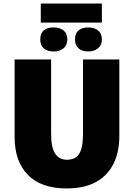

<svg xmlns="http://www.w3.org/2000/svg" viewBox="-20 -1048 752 1078"><path d="M552 -1028V-921H209V-1028ZM281 -894Q316 -894 337 -877Q358 -860 358 -826Q358 -795 337 -777Q316 -759 281 -759Q244 -759 225 -777Q206 -795 206 -826Q206 -860 225 -877Q244 -894 281 -894ZM475 -894Q509 -894 530.5 -877Q552 -860 552 -826Q552 -795 530.5 -777Q509 -759 475 -759Q440 -759 420.5 -777Q401 -795 401 -826Q401 -860 420.5 -877Q440 -894 475 -894ZM650 -284Q650 -194 617 -128Q584 -62 518.5 -26Q453 10 354 10Q212 10 137 -65.5Q62 -141 62 -280V-714H267V-295Q267 -219 290 -185Q313 -151 356 -151Q388 -151 408 -166Q428 -181 437 -213Q446 -245 446 -296V-714H650Z"/></svg>

Font: Noto Sans Display Black
Style: Regular
Weight: 900
Designer: Monotype Design Team
Foundry: Monotype Imaging Inc.
Version: Version 2.003